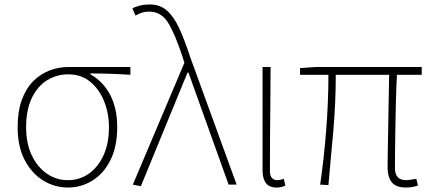

<svg xmlns="http://www.w3.org/2000/svg" viewBox="-20 -827 1938 860"><path d="M284 13Q225 13 173.5 -18.5Q122 -50 90.5 -110.5Q59 -171 59 -257Q59 -328 77.5 -379Q96 -430 128 -462.5Q160 -495 201 -511Q242 -527 287 -527H564V-492Q518 -495 474.5 -496.5Q431 -498 385 -498V-494Q441 -463 473 -403Q505 -343 505 -257Q505 -171 475 -110.5Q445 -50 394.5 -18.5Q344 13 284 13ZM284 -20Q337 -20 378.5 -49.5Q420 -79 444 -132Q468 -185 468 -257Q468 -319 446.5 -373Q425 -427 384.5 -460.5Q344 -494 286 -494Q234 -494 191 -467.5Q148 -441 122.5 -388Q97 -335 97 -257Q97 -185 122 -132Q147 -79 189.5 -49.5Q232 -20 284 -20Z M611 7 575 0 806 -546 797 -574Q765 -672 734 -723.5Q703 -775 648 -775Q629 -775 613.5 -769.5Q598 -764 587 -757L573 -790Q587 -797 606.5 -802Q626 -807 651 -807Q697 -807 728 -779.5Q759 -752 783 -700Q807 -648 831 -574L1040 0H1004L824 -502H820Z M1217 13Q1198 13 1184.5 5Q1171 -3 1163.5 -20.5Q1156 -38 1156 -66V-527H1192Q1192 -448 1191 -370.5Q1190 -293 1189.5 -215.5Q1189 -138 1189 -59Q1189 -40 1198 -30Q1207 -20 1220 -20Q1228 -20 1234.5 -21.5Q1241 -23 1251 -26L1258 4Q1251 8 1241 10.5Q1231 13 1217 13Z M1798 13Q1770 13 1752 3.5Q1734 -6 1725 -27Q1716 -48 1716 -81Q1716 -108 1717 -156Q1718 -204 1719 -262.5Q1720 -321 1721 -381Q1722 -441 1723 -492H1484Q1484 -368 1473 -241Q1462 -114 1451 2L1414 0Q1431 -116 1441 -243.5Q1451 -371 1451 -492H1324V-522L1396 -527H1869V-492H1758Q1755 -439 1753.5 -378Q1752 -317 1751 -257.5Q1750 -198 1749.5 -150Q1749 -102 1749 -75Q1749 -47 1761.5 -33.5Q1774 -20 1800 -20Q1811 -20 1845 -26L1852 4Q1840 8 1827.5 10.5Q1815 13 1798 13Z"/></svg>

Font: Noto Sans HK Thin
Style: Regular
Weight: 100
Designer: Ryoko NISHIZUKA 西塚涼子 (kana, bopomofo & ideographs); Paul D. Hunt (Latin, Greek & Cyrillic); Sandoll Communications 산돌커뮤니
Foundry: Adobe
Version: Version 2.004-H2;hotconv 1.0.118;makeotfexe 2.5.65603